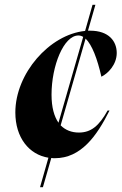

<svg xmlns="http://www.w3.org/2000/svg" viewBox="-20 -751 507 801"><path d="M366 -731 335 -622C186 -607 44 -444 44 -282C44 -177 101 -106 182 -93L147 30H159L194 -92C199 -91 204 -91 209 -91C317 -91 383 -182 437 -290H429C393 -225 359 -198 309 -198C279 -198 253 -208 233 -228L337 -590C364 -564 386 -506 403 -431C430 -444 467 -481 467 -530C467 -578 435 -623 356 -623H347L378 -731ZM195 -356C195 -477 246 -603 307 -603C314 -603 321 -601 327 -597L224 -239C206 -265 195 -303 195 -356Z"/></svg>

Font: Nyght Serif Bold Italic
Style: Regular
Weight: 700
Italic angle: -16°
Designer: Maksym Kobuzan
Version: Version 0.410;Glyphs 3.1.2 (3151)